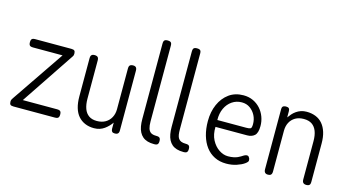

<svg xmlns="http://www.w3.org/2000/svg" viewBox="-78 -987 2357 1296"><g transform="rotate(15 1101.0 -338.5)"><path d="M68 11Q52 11 46 5Q40 -1 40 -16Q40 -25 43 -30.5Q46 -36 50 -42L299 -408H93Q82 -408 75.5 -410.5Q69 -413 66 -419.5Q63 -426 63 -437Q63 -448 66 -454.5Q69 -461 75.5 -463.5Q82 -466 93 -466H345Q361 -466 367 -460Q373 -454 373 -439Q373 -432 371.5 -427.5Q370 -423 367 -419L118 -47H358Q369 -47 375.5 -44Q382 -41 384.5 -34.5Q387 -28 387 -17Q387 -7 384 -0.5Q381 6 374.5 8.5Q368 11 357 11Z M630 12Q595 12 567 0Q539 -12 519.5 -34.5Q500 -57 490 -91Q480 -125 480 -170V-437Q480 -448 483 -454Q486 -460 492 -463Q498 -466 508 -466Q518 -466 524.5 -463Q531 -460 534 -453.5Q537 -447 537 -436V-169Q537 -129 547.5 -100Q558 -71 580 -55.5Q602 -40 636 -40Q671 -40 696 -54.5Q721 -69 734.5 -94.5Q748 -120 748 -152V-437Q748 -448 751 -454Q754 -460 760.5 -463Q767 -466 777 -466Q786 -466 792 -463Q798 -460 801 -453.5Q804 -447 804 -436V-16Q804 -8 801 -2Q798 4 792 7Q786 10 776 10Q769 10 764 8.5Q759 7 756 3.5Q753 0 751.5 -5Q750 -10 750 -16V-59Q741 -46 729 -33.5Q717 -21 702.5 -10.5Q688 0 670 6Q652 12 630 12Z M1256 11Q1229 11 1209 5Q1189 -1 1175 -13Q1161 -25 1152 -42.5Q1143 -60 1139 -82.5Q1135 -105 1135 -133V-658Q1135 -670 1137.5 -676.5Q1140 -683 1146.5 -686Q1153 -689 1163 -689Q1174 -689 1180.5 -686.5Q1187 -684 1190 -678Q1193 -672 1193 -661V-131Q1193 -109 1195.5 -93.5Q1198 -78 1205 -67.5Q1212 -57 1224.5 -52Q1237 -47 1255 -47Q1267 -47 1273.5 -44.5Q1280 -42 1283 -35.5Q1286 -29 1286 -18Q1286 -7 1283 -0.5Q1280 6 1273.5 8.5Q1267 11 1256 11ZM1051 11Q1024 11 1004 5Q984 -1 970 -13Q956 -25 947 -42.5Q938 -60 934 -82.5Q930 -105 930 -133V-658Q930 -670 932.5 -676.5Q935 -683 941.5 -686Q948 -689 958 -689Q969 -689 975.5 -686.5Q982 -684 985 -678Q988 -672 988 -661V-131Q988 -102 993.5 -83.5Q999 -65 1012 -56Q1025 -47 1050 -47Q1062 -47 1068.5 -44.5Q1075 -42 1078 -35.5Q1081 -29 1081 -18Q1081 -7 1078 -0.5Q1075 6 1068.5 8.5Q1062 11 1051 11Z M1554 12Q1508 12 1472 -6Q1436 -24 1411.5 -56.5Q1387 -89 1374 -134Q1361 -179 1361 -234Q1361 -299 1384 -351Q1407 -403 1449 -433.5Q1491 -464 1550 -464Q1587 -464 1617 -450Q1647 -436 1668.5 -412Q1690 -388 1701.5 -357Q1713 -326 1713 -293Q1713 -244 1693.5 -226.5Q1674 -209 1642 -209H1421Q1419 -156 1439 -118Q1459 -80 1490 -59.5Q1521 -39 1553 -39Q1575 -39 1591.5 -42.5Q1608 -46 1619.5 -51Q1631 -56 1639.5 -61.5Q1648 -67 1655.5 -71.5Q1663 -76 1672 -78Q1678 -79 1683.5 -77Q1689 -75 1691 -70Q1696 -63 1697 -58.5Q1698 -54 1698 -47Q1698 -38 1678.5 -24Q1659 -10 1626 1Q1593 12 1554 12ZM1421 -257H1623Q1643 -257 1652 -261Q1661 -265 1661 -292Q1661 -325 1647 -352.5Q1633 -380 1608.5 -397.5Q1584 -415 1551 -415Q1513 -415 1483 -394.5Q1453 -374 1436.5 -338.5Q1420 -303 1421 -257Z M1845 11Q1836 11 1830 7.5Q1824 4 1821 -2.5Q1818 -9 1818 -19V-439Q1818 -449 1821 -454.5Q1824 -460 1830.5 -462.5Q1837 -465 1846 -465Q1853 -465 1858 -463.5Q1863 -462 1866 -459Q1869 -456 1870.5 -451Q1872 -446 1872 -439V-396Q1881 -409 1892.5 -422Q1904 -435 1918.5 -445Q1933 -455 1950.5 -461Q1968 -467 1990 -467Q2025 -467 2053.5 -455.5Q2082 -444 2101.5 -421Q2121 -398 2131.5 -364.5Q2142 -331 2142 -286V-18Q2142 -8 2139.5 -1.5Q2137 5 2130.5 8Q2124 11 2114 11Q2104 11 2097.5 7.5Q2091 4 2088 -2.5Q2085 -9 2085 -19V-287Q2085 -328 2074 -356.5Q2063 -385 2041 -400Q2019 -415 1984 -415Q1949 -415 1924.5 -400.5Q1900 -386 1887 -361Q1874 -336 1874 -303V-18Q1874 -8 1871 -1.5Q1868 5 1862 8Q1856 11 1845 11Z"/></g></svg>

Font: Fredoka SemiCondensed Light
Style: Regular
Weight: 300
Width: 4
Designer: Ben Nathan
Foundry: Milena B. Brandão, Ben Nathan
Version: Version 2.001